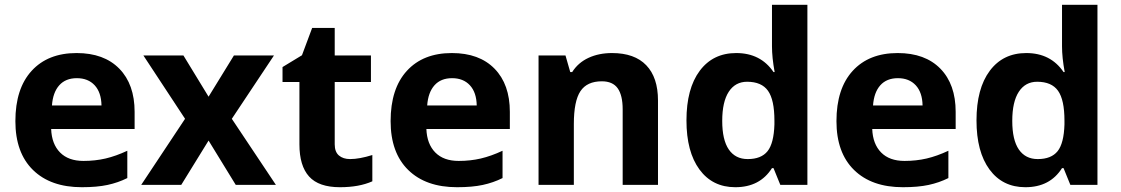

<svg xmlns="http://www.w3.org/2000/svg" viewBox="-20 -780 4728 810"><path d="M304.2 -450.2Q256.8 -450.2 230 -420.2Q203.1 -390.1 199.2 -335H408.2Q407.2 -390.1 379.4 -420.2Q351.6 -450.2 304.2 -450.2ZM325.2 9.8Q193.4 9.8 119.1 -63Q44.9 -135.7 44.9 -269Q44.9 -406.2 113.5 -481.2Q182.1 -556.2 303.2 -556.2Q418.9 -556.2 483.4 -490.2Q547.9 -424.3 547.9 -308.1V-235.8H195.8Q198.2 -172.4 233.4 -136.7Q268.6 -101.1 332 -101.1Q381.3 -101.1 425.3 -111.3Q469.2 -121.6 517.1 -144V-28.8Q478 -9.3 433.6 0.2Q389.2 9.8 325.2 9.8Z M760.7 -278.8 585 -545.9H753.9L859.9 -372.1L966.8 -545.9H1135.7L958 -278.8L1144 0H974.6L859.9 -187L744.6 0H575.7Z M1457 -108.9Q1496.1 -108.9 1550.8 -126V-15.1Q1495.1 9.8 1414.1 9.8Q1324.7 9.8 1283.9 -35.4Q1243.2 -80.6 1243.2 -170.9V-434.1H1171.9V-497.1L1253.9 -546.9L1296.9 -662.1H1392.1V-545.9H1544.9V-434.1H1392.1V-170.9Q1392.1 -139.2 1409.9 -124Q1427.7 -108.9 1457 -108.9Z M1887.2 -450.2Q1839.8 -450.2 1813 -420.2Q1786.1 -390.1 1782.2 -335H1991.2Q1990.2 -390.1 1962.4 -420.2Q1934.6 -450.2 1887.2 -450.2ZM1908.2 9.8Q1776.4 9.8 1702.1 -63Q1627.9 -135.7 1627.9 -269Q1627.9 -406.2 1696.5 -481.2Q1765.1 -556.2 1886.2 -556.2Q2002 -556.2 2066.4 -490.2Q2130.9 -424.3 2130.9 -308.1V-235.8H1778.8Q1781.2 -172.4 1816.4 -136.7Q1851.6 -101.1 1915 -101.1Q1964.4 -101.1 2008.3 -111.3Q2052.2 -121.6 2100.1 -144V-28.8Q2061 -9.3 2016.6 0.2Q1972.2 9.8 1908.2 9.8Z M2755.9 0H2606.9V-318.8Q2606.9 -377.9 2585.9 -407.5Q2564.9 -437 2519 -437Q2456.5 -437 2428.7 -395.3Q2400.9 -353.5 2400.9 -256.8V0H2252V-545.9H2365.7L2385.7 -476.1H2394Q2418.9 -515.6 2462.6 -535.9Q2506.3 -556.2 2562 -556.2Q2657.2 -556.2 2706.5 -504.6Q2755.9 -453.1 2755.9 -356Z M3082 9.8Q2985.8 9.8 2930.9 -64.9Q2876 -139.6 2876 -272Q2876 -406.2 2931.9 -481.2Q2987.8 -556.2 3085.9 -556.2Q3189 -556.2 3243.2 -476.1H3248Q3236.8 -537.1 3236.8 -585V-759.8H3386.2V0H3272L3243.2 -70.8H3236.8Q3186 9.8 3082 9.8ZM3134.3 -108.9Q3191.4 -108.9 3218 -142.1Q3244.6 -175.3 3247.1 -254.9V-271Q3247.1 -358.9 3220 -397Q3192.9 -435.1 3131.8 -435.1Q3082 -435.1 3054.4 -392.8Q3026.9 -350.6 3026.9 -270Q3026.9 -189.5 3054.7 -149.2Q3082.5 -108.9 3134.3 -108.9Z M3768.1 -450.2Q3720.7 -450.2 3693.8 -420.2Q3667 -390.1 3663.1 -335H3872.1Q3871.1 -390.1 3843.3 -420.2Q3815.4 -450.2 3768.1 -450.2ZM3789.1 9.8Q3657.2 9.8 3583 -63Q3508.8 -135.7 3508.8 -269Q3508.8 -406.2 3577.4 -481.2Q3646 -556.2 3767.1 -556.2Q3882.8 -556.2 3947.3 -490.2Q4011.7 -424.3 4011.7 -308.1V-235.8H3659.7Q3662.1 -172.4 3697.3 -136.7Q3732.4 -101.1 3795.9 -101.1Q3845.2 -101.1 3889.2 -111.3Q3933.1 -121.6 3981 -144V-28.8Q3941.9 -9.3 3897.5 0.2Q3853 9.8 3789.1 9.8Z M4305.7 9.8Q4209.5 9.8 4154.5 -64.9Q4099.6 -139.6 4099.6 -272Q4099.6 -406.2 4155.5 -481.2Q4211.4 -556.2 4309.6 -556.2Q4412.6 -556.2 4466.8 -476.1H4471.7Q4460.4 -537.1 4460.4 -585V-759.8H4609.9V0H4495.6L4466.8 -70.8H4460.4Q4409.7 9.8 4305.7 9.8ZM4357.9 -108.9Q4415 -108.9 4441.7 -142.1Q4468.3 -175.3 4470.7 -254.9V-271Q4470.7 -358.9 4443.6 -397Q4416.5 -435.1 4355.5 -435.1Q4305.7 -435.1 4278.1 -392.8Q4250.5 -350.6 4250.5 -270Q4250.5 -189.5 4278.3 -149.2Q4306.2 -108.9 4357.9 -108.9Z"/></svg>

Font: Samim FD
Style: Bold-FD
Weight: 700
Foundry: DejaVu fonts team - Redesigned by Saber Rastikerdar
Version: Version 4.0.1